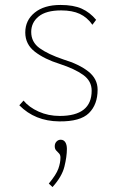

<svg xmlns="http://www.w3.org/2000/svg" viewBox="-20 -480 478 775"><path d="M219 10Q121 9 58 -55L75 -74Q97 -47 136 -29.5Q175 -12 221 -12Q350 -12 350 -114Q350 -153 316 -177.5Q282 -202 221 -222Q160 -241 121 -271Q82 -301 82 -349Q82 -398 120 -429Q158 -460 224 -460Q277 -460 310 -445Q343 -430 368 -400L353 -380Q332 -410 302 -424Q272 -438 227 -438Q166 -438 136 -413.5Q106 -389 106 -351Q106 -310 140 -285.5Q174 -261 236 -240Q299 -221 336.5 -191.5Q374 -162 374 -118Q374 -58 339 -23.5Q304 11 219 10ZM192 275 177 261Q207 225 215.5 201Q224 177 224 156Q224 145 218 139Q212 133 206.5 127Q201 121 201 110Q201 99 208 91.5Q215 84 225 84Q237 84 243.5 94Q250 104 250 121Q250 152 240 192.5Q230 233 192 275Z"/></svg>

Font: Inconsolata SemiCondensed ExtraLight
Style: Regular
Weight: 200
Width: 4
Monospace: yes
Designer: Raph Levien, Cyreal, Brenton Simpson
Foundry: Raph Levien, Cyreal, Google
Version: Version 3.100; ttfautohint (v1.8.4.7-5d5b)